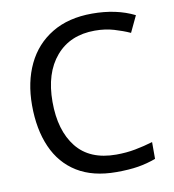

<svg xmlns="http://www.w3.org/2000/svg" viewBox="-82 -796 796 879"><g transform="rotate(-10 316.0 -357.0)"><path d="M403 -645Q288 -645 222 -568Q156 -491 156 -357Q156 -224 217.5 -146.5Q279 -69 402 -69Q449 -69 491 -77Q533 -85 573 -97V-19Q533 -4 490.5 3Q448 10 389 10Q280 10 207 -35Q134 -80 97.5 -163Q61 -246 61 -358Q61 -466 100.5 -548.5Q140 -631 217 -677.5Q294 -724 404 -724Q517 -724 601 -682L565 -606Q532 -621 491.5 -633Q451 -645 403 -645Z"/></g></svg>

Font: Noto Sans Historical
Style: Regular
Weight: 400
Designer: Monotype Design Team
Foundry: Monotype Imaging Inc.
Version: Version 2.013; ttfautohint (v1.8.4.7-5d5b)